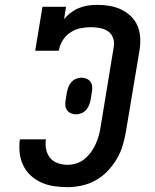

<svg xmlns="http://www.w3.org/2000/svg" viewBox="-20 -763 640 791"><path d="M258 8Q230 8 202.5 4Q175 0 150.5 -11Q126 -22 106.5 -40Q87 -58 75.5 -82Q64 -106 61 -134Q58 -162 62 -189H169Q166 -169 170 -148.5Q174 -128 186 -113Q198 -98 217.5 -91Q237 -84 258 -84Q276 -84 294 -89.5Q312 -95 327 -107Q342 -119 353.5 -134.5Q365 -150 373 -167Q381 -184 386 -201.5Q391 -219 394 -237L449 -572Q452 -590 445.5 -607.5Q439 -625 424.5 -634.5Q410 -644 391.5 -647.5Q373 -651 355 -651Q333 -651 311 -646.5Q289 -642 269.5 -629Q250 -616 238 -596Q226 -576 222 -554H125L155 -735H252L244 -684Q257 -700 273.5 -712Q290 -724 308 -731Q326 -738 344.5 -740.5Q363 -743 382 -743Q408 -743 433 -738.5Q458 -734 480 -723.5Q502 -713 519.5 -696Q537 -679 546.5 -656.5Q556 -634 557.5 -608.5Q559 -583 555 -557L499 -222Q494 -193 485.5 -164Q477 -135 461 -108Q445 -81 423 -58Q401 -35 374 -20Q347 -5 317 1.5Q287 8 258 8ZM293 -292Q283 -292 273 -296Q263 -300 257 -308Q251 -316 249.5 -326.5Q248 -337 250 -348L255 -380Q257 -391 261 -402.5Q265 -414 273 -423.5Q281 -433 292.5 -438Q304 -443 316 -443Q326 -443 336 -439Q346 -435 352 -427Q358 -419 359.5 -408.5Q361 -398 359 -387L354 -355Q352 -344 348 -332.5Q344 -321 336 -311.5Q328 -302 316.5 -297Q305 -292 293 -292Z"/></svg>

Font: Iosevka Curly Slab SmBdEx
Style: Italic
Weight: 600
Width: 7
Italic angle: -9°
Monospace: yes
Designer: Belleve Invis
Foundry: Belleve Invis
Version: Version 11.1.0; ttfautohint (v1.8.3)